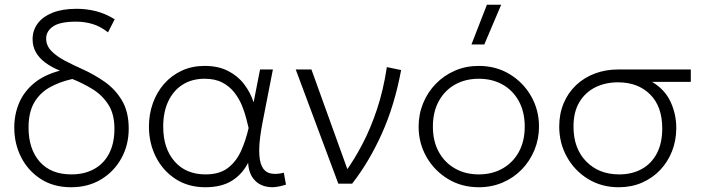

<svg xmlns="http://www.w3.org/2000/svg" viewBox="-20 -772 2956 807"><path d="M279 15Q205.5 15 152 -19.2Q98.5 -53.5 69.2 -110.5Q40 -167.5 40 -236Q40 -291 60.2 -339Q80.5 -387 123 -422.2Q165.5 -457.5 232 -475Q196.5 -489.5 170.8 -508.5Q145 -527.5 131 -552Q117 -576.5 117 -607Q117 -644 138.2 -673Q159.5 -702 200.8 -718.5Q242 -735 302 -735Q344 -735 383.5 -725Q423 -715 462 -691L434 -636Q402.5 -661 369.2 -671Q336 -681 300 -681Q232.5 -681 203.2 -661Q174 -641 174 -610Q174 -580 196.5 -557.2Q219 -534.5 254 -516.2Q289 -498 327 -481Q375 -459.5 419.5 -428.5Q464 -397.5 492.5 -350Q521 -302.5 521 -231Q521 -162.5 490.2 -106.8Q459.5 -51 405 -18Q350.5 15 279 15ZM280 -39Q335.5 -39 376.2 -61.8Q417 -84.5 439 -127.5Q461 -170.5 461 -231Q461 -292.5 435.5 -332.2Q410 -372 369.5 -397Q329 -422 284 -440Q228.5 -427.5 187.2 -403.8Q146 -380 123 -339.5Q100 -299 100 -236Q100 -145.5 147 -92.2Q194 -39 280 -39Z M843 15Q771 15 717.8 -19.8Q664.5 -54.5 635.2 -112.5Q606 -170.5 606 -240Q606 -292 622.5 -338.2Q639 -384.5 670 -419.8Q701 -455 744 -475Q787 -495 840 -495Q897 -495 938.2 -474Q979.5 -453 1006 -418.2Q1032.5 -383.5 1046 -342L1073 -480H1127L1084 -260Q1070 -189 1069.5 -143.2Q1069 -97.5 1080.5 -73.5Q1092 -49.5 1115.5 -43.5Q1139 -37.5 1173 -46L1182 4Q1137 19.5 1101.8 12.8Q1066.5 6 1045.8 -20Q1025 -46 1023 -88Q997.5 -38.5 953.8 -11.8Q910 15 843 15ZM844 -39Q902.5 -39 937.8 -66Q973 -93 993 -137.2Q1013 -181.5 1025 -234Q1021 -249.5 1014.8 -274.8Q1008.5 -300 996.8 -328.8Q985 -357.5 965.2 -383Q945.5 -408.5 915 -424.8Q884.5 -441 840 -441Q787 -441 748 -416.5Q709 -392 687.5 -346.8Q666 -301.5 666 -240Q666 -148 713.8 -93.5Q761.5 -39 844 -39Z M1402 0 1223 -480H1289L1448.5 -37.5L1432.5 -50.5Q1469 -101 1503.2 -166.2Q1537.5 -231.5 1564.5 -312.5Q1591.5 -393.5 1606 -490L1666 -477.5Q1638.5 -329.5 1585 -210.5Q1531.5 -91.5 1460 0Z M1992.5 15Q1920 15 1862.8 -19.8Q1805.5 -54.5 1772.5 -112.5Q1739.5 -170.5 1739.5 -240Q1739.5 -292 1758.5 -338.2Q1777.5 -384.5 1811.8 -419.8Q1846 -455 1892 -475Q1938 -495 1992.5 -495Q2065 -495 2122.2 -460.2Q2179.5 -425.5 2212.5 -367.5Q2245.5 -309.5 2245.5 -240Q2245.5 -188 2226.5 -141.8Q2207.5 -95.5 2173.5 -60.2Q2139.5 -25 2093.2 -5Q2047 15 1992.5 15ZM1992.5 -39Q2049 -39 2092.5 -63.8Q2136 -88.5 2160.8 -133.5Q2185.5 -178.5 2185.5 -240Q2185.5 -301.5 2160.8 -346.8Q2136 -392 2092.5 -416.5Q2049 -441 1992.5 -441Q1936 -441 1892.5 -416.5Q1849 -392 1824.2 -346.8Q1799.5 -301.5 1799.5 -240Q1799.5 -178.5 1824.2 -133.5Q1849 -88.5 1892.5 -63.8Q1936 -39 1992.5 -39ZM1961.5 -585 2026.5 -752H2086.5L2015.5 -585Z M2580.5 15Q2508 15 2451.5 -19.8Q2395 -54.5 2362.8 -112.5Q2330.5 -170.5 2330.5 -240Q2330.5 -293.5 2349 -337.8Q2367.5 -382 2401 -413.8Q2434.5 -445.5 2479.8 -462.8Q2525 -480 2578.5 -480H2883.5V-428H2720.5Q2774.5 -396 2798.5 -344Q2822.5 -292 2822.5 -234Q2822.5 -182 2804.8 -136.8Q2787 -91.5 2754.8 -57.5Q2722.5 -23.5 2678.2 -4.2Q2634 15 2580.5 15ZM2582.5 -39Q2637 -39 2677.8 -61.8Q2718.5 -84.5 2741 -127.5Q2763.5 -170.5 2763.5 -232Q2763.5 -324.5 2712.5 -375.2Q2661.5 -426 2577.5 -426Q2524.5 -426 2482.2 -405Q2440 -384 2415.2 -342.8Q2390.5 -301.5 2390.5 -240Q2390.5 -148 2443.8 -93.5Q2497 -39 2582.5 -39Z"/></svg>

Font: Geologica Thin Roman Thin
Style: Regular
Weight: 250
Version: Version 1.010;gftools[0.9.28]